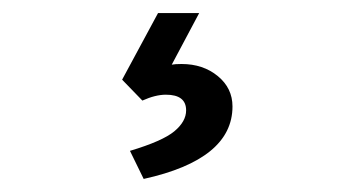

<svg xmlns="http://www.w3.org/2000/svg" viewBox="-20 -35 540 294"><path d="M258 63Q291 63 313.5 81.5Q336 100 336 128Q336 209 200 239L179 196Q229 181 247 166Q265 151 265 134Q265 110 234 110Q218 110 198 119L167 87L222 -15H285L243 64Q248 63 258 63Z"/></svg>

Font: Martel Sans
Style: Regular
Weight: 400
Designer: Dan Reynolds and Mathieu Réguer
Foundry: Dan Reynolds and Mathieu Réguer
Version: Version 1.001;PS 001.001;hotconv 1.0.70;makeotf.lib2.5.58329